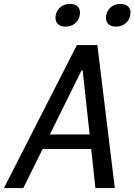

<svg xmlns="http://www.w3.org/2000/svg" viewBox="-43 -960 686 980"><path d="M543 0 454 -730H349.5L-23 0H76L174.5 -199.5H422.5L444 0ZM291.5 -824C328 -824 357 -846 364 -882.5C371 -918.5 350.5 -940 314 -940C278 -940 248.5 -918.5 241.5 -882.5C234.5 -846 255.5 -824 291.5 -824ZM549.5 -824C585.5 -824 615 -846 622 -882.5C629 -918.5 608 -940 572 -940C535.5 -940 506 -918.5 499 -882.5C492 -846 513 -824 549.5 -824ZM211.5 -273.5 373 -600.5H379L414.5 -273.5Z"/></svg>

Font: Monaspace Neon
Style: Italic
Weight: 400
Italic angle: -11°
Designer: Riley Cran & the Lettermatic Team
Foundry: Lettermatic
Version: Version 1.200 (Monaspace Neon)